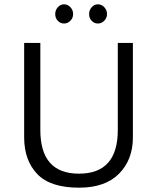

<svg xmlns="http://www.w3.org/2000/svg" viewBox="-20 -859 728 890"><path d="M236 -794Q236 -812 248 -825.5Q260 -839 277 -839Q294 -839 306.5 -825.5Q319 -812 319 -794Q319 -776 306.5 -763Q294 -750 277 -750Q260 -750 248 -762.5Q236 -775 236 -794ZM393 -794Q393 -812 405 -825.5Q417 -839 434 -839Q451 -839 463.5 -825.5Q476 -812 476 -794Q476 -776 463.5 -763Q451 -750 434 -750Q417 -750 405 -762.5Q393 -775 393 -794ZM167 -660V-256Q167 -54 346 -54Q526 -54 526 -256V-660H596V-222Q596 -119 532 -54Q468 11 346 11Q213 11 152.5 -52.5Q92 -116 92 -222V-660Z"/></svg>

Font: Quattrocento Sans
Style: Regular
Weight: 400
Designer: Pablo Impallari
Foundry: Pablo Impallari, Igino Marini, Brenda Gallo
Version: Version 2.000